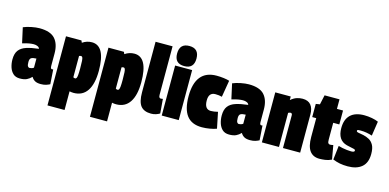

<svg xmlns="http://www.w3.org/2000/svg" viewBox="-86 -1310 4131 2039"><g transform="rotate(15 1979.0 -290.0)"><path d="M11 -166Q11 -231 38.5 -267Q66 -303 120 -320.5Q174 -338 254 -347Q250 -363 231.5 -371.5Q213 -380 189 -380Q168 -380 140.5 -375.5Q113 -371 66 -357L29 -524Q67 -540 117 -550Q167 -560 205 -560Q325 -560 376 -503Q427 -446 427 -342V-207Q427 -186 432 -179.5Q437 -173 443 -173Q450 -173 457 -175L468 -15Q449 -5 425.5 2.5Q402 10 368 10Q328 10 304.5 -3Q281 -16 266 -42Q242 -17 213.5 -3.5Q185 10 138 10Q91 10 63.5 -16Q36 -42 23.5 -82Q11 -122 11 -166ZM182 -184Q182 -149 190 -137Q198 -125 210 -125Q219 -125 232 -128.5Q245 -132 255 -140V-240Q219 -239 200.5 -229.5Q182 -220 182 -184Z M497 210V-550H667L677 -527Q725 -560 781 -560Q929 -560 929 -285Q929 -142 878.5 -66Q828 10 730 10Q709 10 685 5V210ZM706 -143Q715 -143 720.5 -152Q726 -161 728.5 -185.5Q731 -210 731 -258Q731 -313 729 -341.5Q727 -370 721.5 -379.5Q716 -389 707 -389Q696 -389 685 -384V-150Q694 -143 706 -143Z M964 210V-550H1134L1144 -527Q1192 -560 1248 -560Q1396 -560 1396 -285Q1396 -142 1345.5 -66Q1295 10 1197 10Q1176 10 1152 5V210ZM1173 -143Q1182 -143 1187.5 -152Q1193 -161 1195.5 -185.5Q1198 -210 1198 -258Q1198 -313 1196 -341.5Q1194 -370 1188.5 -379.5Q1183 -389 1174 -389Q1163 -389 1152 -384V-150Q1161 -143 1173 -143Z M1618 -740V-209Q1618 -186 1624.5 -178.5Q1631 -171 1641 -171Q1649 -171 1663 -174L1676 -17Q1660 -7 1635.5 1.5Q1611 10 1581 10Q1503 10 1467 -35Q1431 -80 1431 -184V-740Z M1791 -569Q1684 -569 1684 -679Q1684 -790 1791 -790Q1897 -790 1897 -679Q1897 -569 1791 -569ZM1697 0V-550H1884V0Z M1919 -273Q1919 -415 1977.5 -487.5Q2036 -560 2152 -560Q2192 -560 2230.5 -555Q2269 -550 2293 -542L2262 -358Q2230 -367 2190 -367Q2117 -367 2117 -280Q2117 -182 2187 -182Q2206 -182 2224 -185Q2242 -188 2264 -193L2300 -17Q2273 -6 2227.5 2Q2182 10 2139 10Q2027 10 1973 -60.5Q1919 -131 1919 -273Z M2312 -166Q2312 -231 2339.5 -267Q2367 -303 2421 -320.5Q2475 -338 2555 -347Q2551 -363 2532.5 -371.5Q2514 -380 2490 -380Q2469 -380 2441.5 -375.5Q2414 -371 2367 -357L2330 -524Q2368 -540 2418 -550Q2468 -560 2506 -560Q2626 -560 2677 -503Q2728 -446 2728 -342V-207Q2728 -186 2733 -179.5Q2738 -173 2744 -173Q2751 -173 2758 -175L2769 -15Q2750 -5 2726.5 2.5Q2703 10 2669 10Q2629 10 2605.5 -3Q2582 -16 2567 -42Q2543 -17 2514.5 -3.5Q2486 10 2439 10Q2392 10 2364.5 -16Q2337 -42 2324.5 -82Q2312 -122 2312 -166ZM2483 -184Q2483 -149 2491 -137Q2499 -125 2511 -125Q2520 -125 2533 -128.5Q2546 -132 2556 -140V-240Q2520 -239 2501.5 -229.5Q2483 -220 2483 -184Z M2798 0V-550H2968V-511Q3003 -540 3034.5 -550Q3066 -560 3097 -560Q3159 -560 3189 -523Q3219 -486 3219 -419V0H3030V-358Q3030 -374 3024 -378.5Q3018 -383 3012 -383Q3005 -383 2998.5 -380.5Q2992 -378 2986 -375V0Z M3432 10Q3362 10 3325.5 -39Q3289 -88 3289 -192V-398H3245V-543L3289 -550L3312 -655H3476V-550H3543V-397H3476V-213Q3476 -182 3483.5 -173Q3491 -164 3503 -164Q3517 -164 3538 -169L3565 -16Q3530 1 3495 5.5Q3460 10 3432 10Z M3578 -21 3596 -175Q3614 -169 3639 -164Q3664 -159 3690.5 -156Q3717 -153 3738 -153Q3758 -153 3766.5 -158Q3775 -163 3775 -169Q3775 -181 3761.5 -185.5Q3748 -190 3725.5 -193.5Q3703 -197 3678 -204Q3573 -232 3573 -365Q3573 -462 3625 -511Q3677 -560 3775 -560Q3817 -560 3860 -552Q3903 -544 3931 -531L3907 -372Q3876 -382 3844 -387.5Q3812 -393 3779 -393Q3762 -393 3751.5 -391.5Q3741 -390 3741 -380Q3741 -368 3762 -364.5Q3783 -361 3819 -354Q3852 -347 3882.5 -330.5Q3913 -314 3932.5 -279Q3952 -244 3952 -181Q3952 -84 3896.5 -37Q3841 10 3743 10Q3695 10 3656 2.5Q3617 -5 3578 -21Z"/></g></svg>

Font: Georama Condensed Black
Style: Regular
Weight: 900
Width: 3
Designer: Jean-Baptiste Levee
Foundry: Production Type
Version: Version 1.000